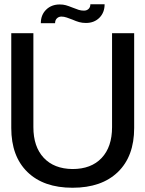

<svg xmlns="http://www.w3.org/2000/svg" viewBox="-20 -870 684 903"><path d="M33 -714H137V-272Q137 -180 185.5 -128Q234 -76 321 -75Q409 -75 458 -127Q507 -179 507 -272V-714H611V-268Q611 -135 534.5 -61Q458 13 321 13Q185 13 109 -61Q33 -135 33 -268ZM375 -820Q362 -820 350.5 -823.5Q339 -827 322 -834Q302 -842 289.5 -845.5Q277 -849 261 -849Q222 -849 197 -824.5Q172 -800 172 -761H239Q239 -775 247.5 -783.5Q256 -792 269 -792Q281 -792 294 -787.5Q307 -783 320 -778Q338 -770 352.5 -766Q367 -762 384 -762Q423 -762 447.5 -786.5Q472 -811 472 -850H405Q405 -836 396.5 -828Q388 -820 375 -820Z"/></svg>

Font: Non Bureau
Style: Regular
Weight: 400
Designer: Jona Saucedo
Foundry: Non Foundry
Version: Version 1.000; ttfautohint (v1.8.4)